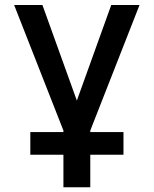

<svg xmlns="http://www.w3.org/2000/svg" viewBox="-20 -538 626 782"><path d="M103.5 92.3V0H238.3V-6.3L37.6 -517.6H152.8L293 -128.4L433.1 -517.6H548.3L347.7 -6.3V0H482.9V92.3H347.7V224.6H238.3V92.3Z"/></svg>

Font: Caskaydia Cove Medium
Style: Regular
Weight: 500
Monospace: yes
Designer: Aaron Bell
Foundry: Saja Typeworks
Version: Version 4.300; ttfautohint (v1.8.3)